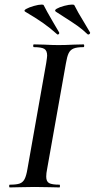

<svg xmlns="http://www.w3.org/2000/svg" viewBox="-20 -819 414 839"><path d="M23 -12Q52 -12 66 -17Q80 -22 87.5 -36.5Q95 -51 100 -81L182 -544Q186 -570 186 -576Q186 -598 173.5 -605.5Q161 -613 128 -613Q125 -613 125 -619Q125 -625 128 -625L173 -624Q211 -622 235 -622Q265 -622 303 -624L345 -625Q348 -625 348 -619Q348 -613 345 -613Q316 -613 301.5 -607Q287 -601 280 -586.5Q273 -572 268 -542L186 -81Q182 -62 182 -47Q182 -26 194.5 -19Q207 -12 240 -12Q242 -12 242 -6Q242 0 240 0Q213 0 197 -1L131 -2L69 -1Q52 0 23 0Q20 0 20 -6Q20 -12 23 -12ZM255 -748 224 -768Q216 -774 228 -781Q240 -788 261 -793.5Q282 -799 295 -799Q304 -799 305 -796Q318 -769 350 -717L373 -678L374 -676Q374 -672 370 -669.5Q366 -667 363 -669Q340 -691 318 -706.5Q296 -722 255 -748ZM90 -768Q82 -773 94.5 -780Q107 -787 128 -793Q149 -799 162 -799Q170 -799 171 -796Q183 -772 211 -724L238 -678Q239 -677 239 -675Q239 -671 235.5 -669Q232 -667 230 -669Q199 -697 167.5 -719Q136 -741 90 -768Z"/></svg>

Font: Cormorant Garamond SemiBold
Style: Italic
Weight: 600
Italic angle: -10°
Designer: Christian Thalmann (Catharsis Fonts)
Foundry: Catharsis Fonts
Version: Version 4.000